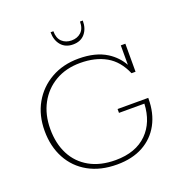

<svg xmlns="http://www.w3.org/2000/svg" viewBox="-140 -898 972 1030"><g transform="rotate(-20 346.5 -383.5)"><path d="M355 11Q261 11 192.5 -27Q124 -65 87 -133.5Q50 -202 50 -291Q50 -380 88.5 -448Q127 -516 195.5 -555Q264 -594 353 -594Q450 -594 513 -554Q563 -522 591 -472V-583H617V-423H594Q561 -500 500 -534.5Q439 -569 353 -569Q272 -569 211 -533.5Q150 -498 116 -435Q82 -372 82 -290Q82 -207 114 -145Q146 -83 207.5 -48.5Q269 -14 355 -14Q471 -14 536 -79Q598 -141 603 -246H458V-268H633V-264Q633 -181 599.5 -119Q566 -57 504 -23Q442 11 355 11ZM353 -675Q310 -675 285.5 -703.5Q261 -732 261 -778H277Q277 -738 298.5 -718Q320 -698 353 -698Q386 -698 407.5 -718Q429 -738 429 -778H445Q445 -732 421 -703.5Q397 -675 353 -675Z"/></g></svg>

Font: Rokkitt SemiBold Thin
Style: Regular
Weight: 250
Version: Version 3.103